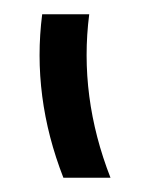

<svg xmlns="http://www.w3.org/2000/svg" viewBox="-20 -728 210 269"><path d="M39.1 -708H105Q90.3 -592.8 134.8 -479H68.8Q24.4 -592.8 39.1 -708Z"/></svg>

Font: LT Superior
Style: Regular
Weight: 400
Designer: Daniel Lyons
Foundry: LyonsType
Version: Version 1.000